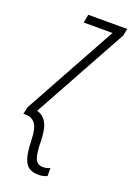

<svg xmlns="http://www.w3.org/2000/svg" viewBox="-182 -586 611 883"><g transform="rotate(20 123.5 -145.0)"><path d="M126.5 240.2Q77.6 240.2 60.3 206.3Q43 172.4 42 102.5Q40.5 43 23.4 21.5Q6.3 0 -20.5 0H-34.2L-26.9 -34.2L223.6 -489.3H82.5L90.3 -529.8H281.2L273.4 -494.1L20.5 -34.7Q51.8 -25.9 67.6 3.2Q83.5 32.2 84.5 91.3Q85 149.9 95 174.8Q105 199.7 132.8 199.7Q152.3 199.7 168 191.9V231Q160.6 234.9 149.7 237.5Q138.7 240.2 126.5 240.2Z"/></g></svg>

Font: Open Sans Condensed Light
Style: Italic
Weight: 300
Width: 3
Italic angle: -12°
Designer: Monotype Design Team
Foundry: Monotype Imaging Inc.
Version: Version 3.000; ttfautohint (v1.8.4)